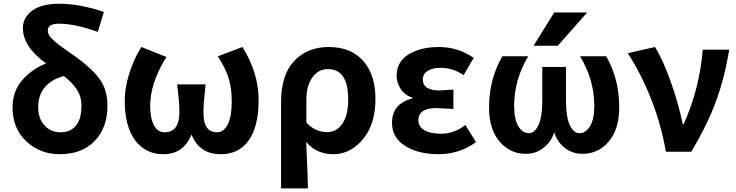

<svg xmlns="http://www.w3.org/2000/svg" viewBox="-20 -832 4039 1053"><path d="M311.5 -106.4Q366.2 -106.4 396.5 -143.1Q426.8 -179.7 426.8 -252Q426.8 -301.8 401.9 -340.3Q377 -378.9 330.1 -415Q263.7 -397.5 226.6 -354.5Q189.5 -311.5 189.5 -245.1Q189.5 -180.7 224.6 -143.6Q259.8 -106.4 311.5 -106.4ZM549.8 -766.6 516.6 -657.2Q389.6 -702.1 303.7 -702.1Q242.2 -702.1 242.2 -665Q242.2 -651.4 249.5 -638.7Q256.8 -626 275.4 -609.4Q293.9 -592.8 308.1 -582.5Q322.3 -572.3 354.5 -549.3Q386.7 -526.4 402.3 -515.6Q487.3 -453.1 528.3 -395.5Q569.3 -337.9 569.3 -252Q569.3 -131.8 499.5 -59.1Q429.7 13.7 307.6 13.7Q200.2 13.7 124.5 -56.6Q48.8 -127 48.8 -243.2Q48.8 -329.1 100.1 -390.1Q151.4 -451.2 232.4 -484.4Q105.5 -576.2 105.5 -677.7Q105.5 -735.4 156.2 -773.4Q207 -811.5 304.7 -811.5Q417 -811.5 549.8 -766.6Z M876 13.7Q778.3 13.7 721.2 -62.5Q664.1 -138.7 664.1 -279.3Q664.1 -351.6 689.5 -430.7Q714.8 -509.8 754.9 -574.2L892.6 -519.5Q803.7 -377 803.7 -251Q803.7 -183.6 824.2 -145Q844.7 -106.4 882.8 -106.4Q963.9 -106.4 963.9 -218.8Q963.9 -276.4 951.2 -369.1H1107.4Q1095.7 -258.8 1095.7 -218.8Q1095.7 -158.2 1114.7 -132.3Q1133.8 -106.4 1170.9 -106.4Q1207 -106.4 1229 -149.9Q1251 -193.4 1251 -274.4Q1251 -346.7 1234.4 -401.4Q1217.8 -456.1 1174.8 -523.4L1309.6 -574.2Q1398.4 -432.6 1398.4 -283.2Q1398.4 -139.6 1344.7 -63Q1291 13.7 1191.4 13.7Q1074.2 13.7 1032.2 -90.8H1028.3Q985.4 13.7 876 13.7Z M1521.5 201.2V-273.4Q1521.5 -421.9 1593.8 -498Q1666 -574.2 1783.2 -574.2Q1904.3 -574.2 1971.7 -498.5Q2039.1 -422.9 2039.1 -289.1Q2039.1 -151.4 1970.7 -68.8Q1902.3 13.7 1807.6 13.7Q1715.8 13.7 1659.2 -53.7Q1668 142.6 1668.9 201.2ZM1774.4 -107.4Q1825.2 -107.4 1857.4 -153.3Q1889.6 -199.2 1889.6 -287.1Q1889.6 -453.1 1778.3 -453.1Q1726.6 -453.1 1693.4 -407.7Q1660.2 -362.3 1660.2 -283.2V-160.2Q1707 -107.4 1774.4 -107.4Z M2384.8 13.7Q2274.4 13.7 2202.1 -31.7Q2129.9 -77.1 2129.9 -158.2Q2129.9 -263.7 2241.2 -292V-296.9Q2200.2 -309.6 2177.7 -343.8Q2155.3 -377.9 2155.3 -416Q2155.3 -494.1 2221.7 -534.2Q2288.1 -574.2 2387.7 -574.2Q2490.2 -574.2 2578.1 -514.6L2522.5 -419.9Q2464.8 -460 2394.5 -460Q2351.6 -460 2325.2 -442.9Q2298.8 -425.8 2298.8 -396.5Q2298.8 -335.9 2390.6 -335.9Q2400.4 -335.9 2466.8 -340.8V-234.4Q2386.7 -239.3 2373 -239.3Q2274.4 -239.3 2274.4 -171.9Q2274.4 -137.7 2307.1 -118.2Q2339.8 -98.6 2400.4 -98.6Q2470.7 -98.6 2532.2 -146.5L2590.8 -52.7Q2499 13.7 2384.8 13.7Z M3173.8 11.7Q3116.2 11.7 3073.2 -24.4Q3035.2 -56.6 3019.5 -106.4Q3003.9 -56.6 2964.8 -24.4Q2921.9 11.7 2864.3 11.7Q2776.4 11.7 2719.2 -56.2Q2662.1 -124 2662.1 -241.2Q2662.1 -398.4 2735.4 -523.4H2877Q2799.8 -394.5 2799.8 -251Q2799.8 -177.7 2822.8 -139.6Q2845.7 -101.6 2880.9 -101.6Q2912.1 -101.6 2933.1 -145.5Q2954.1 -189.5 2954.1 -286.1V-464.8H3084V-286.1Q3084 -190.4 3105 -146Q3126 -101.6 3157.2 -101.6Q3192.4 -101.6 3215.8 -139.6Q3239.3 -177.7 3239.3 -251Q3239.3 -395.5 3161.1 -523.4H3304.7Q3377 -397.5 3376 -241.2Q3376 -124 3318.8 -56.2Q3261.7 11.7 3173.8 11.7ZM3200.2 -763.7 3039.1 -581.1H2906.2L3019.5 -763.7Z M3771.5 0H3631.8Q3606.4 -149.4 3550.3 -290.5Q3494.1 -431.6 3422.9 -540L3572.3 -574.2Q3619.1 -498 3661.6 -375.5Q3704.1 -252.9 3724.6 -150.4H3729.5Q3817.4 -347.7 3834 -559.6H3979.5Q3954.1 -406.2 3907.2 -277.8Q3860.4 -149.4 3771.5 0Z"/></svg>

Font: Nasu
Style: Bold
Weight: 700
Designer: Ryoko NISHIZUKA (kana &amp; ideographs); Paul D. Hunt (Latin, Greek &amp; Cyrillic); Wenlong ZHANG (bopomofo); Sandoll C
Version: Version 2014.1215